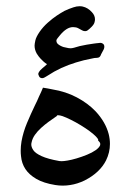

<svg xmlns="http://www.w3.org/2000/svg" viewBox="-20 -583 406 602"><path d="M127.4 -381.8Q121.6 -385.3 116.9 -389.6Q112.3 -394 107.4 -398.9Q101.6 -404.8 95.2 -415Q88.4 -427.2 88.4 -439.9Q88.4 -444.8 90.8 -456.1Q93.3 -467.3 104.2 -483.2Q115.2 -499 130.1 -512.2Q145 -525.4 158.2 -534.2Q164.1 -538.1 169.9 -541.7Q175.8 -545.4 182.1 -548.8Q195.3 -555.2 210.4 -560.1Q220.2 -563.5 230 -563.5Q234.4 -563.5 239.3 -562.5Q255.9 -558.6 268.1 -544.9Q277.8 -534.7 277.8 -522.5Q277.8 -518.1 276.4 -513.2Q274.9 -506.8 267.3 -499Q259.8 -491.2 253.9 -487.3Q251 -485.4 247.6 -485.4Q246.6 -485.4 243.9 -485.6Q241.2 -485.8 236.6 -488.3Q231.9 -490.7 227.3 -493.4Q222.7 -496.1 218.3 -497.1Q213.4 -498 209 -498Q198.7 -498 188.5 -491.5Q178.2 -484.9 168.5 -473.1Q165.5 -468.8 160.6 -463.4Q156.7 -459 156.7 -455.1Q156.7 -453.6 157.2 -452.6Q157.7 -448.2 161.4 -445.1Q165 -441.9 169.7 -439.5Q174.3 -437 179.2 -435.5Q184.1 -434.1 188 -433.6Q195.3 -431.6 201.2 -431.6Q205.6 -431.6 211.9 -433.3Q218.3 -435.1 230 -438.5Q252 -443.4 273.9 -446.3Q277.3 -446.8 281.5 -447.3Q285.6 -447.8 290.5 -448.2Q292.5 -448.7 293.9 -448.7Q301.3 -448.7 305.7 -442.9Q307.1 -439.9 307.1 -437Q307.1 -436.5 306.9 -433.8Q306.6 -431.2 304.7 -427.2Q302.7 -423.3 300.5 -419.4Q298.3 -415.5 296.9 -412.6Q294.4 -404.8 289.6 -402.8Q285.2 -401.4 280.8 -401.4Q276.4 -401.4 272.5 -400.4L242.7 -394Q217.8 -387.7 194.8 -379.2Q171.9 -370.6 149.9 -358.4Q143.6 -354.5 136.7 -350.3Q129.9 -346.2 123.5 -342.3Q119.6 -339.8 115.7 -338.4Q114.3 -337.9 112.3 -337.9Q109.4 -337.9 106.4 -339.4Q102.5 -341.8 101.1 -347.2Q100.1 -349.1 100.1 -351.1Q100.1 -354 101.6 -356Q105.5 -363.3 113.3 -369.4Q121.1 -375.5 127.4 -381.8ZM158.7 -221.2Q158.7 -220.2 158.4 -220Q158.2 -219.7 158.2 -219.2Q158.2 -218.8 150.6 -213.9Q143.1 -209 132.1 -200.9Q121.1 -192.9 109.4 -182.4Q97.7 -171.9 89.6 -160.4Q81.5 -148.9 79.1 -136.7Q78.1 -133.3 78.1 -129.9Q78.1 -121.6 84.5 -112.1Q90.8 -102.5 110.4 -93.5Q129.9 -84.5 166 -78.1Q168.9 -77.6 173.3 -77.6Q179.7 -77.6 191.7 -79.6Q203.6 -81.5 220.2 -86.4Q236.8 -91.3 252.9 -97.9Q269 -104.5 279.8 -112.1Q290.5 -119.6 293.9 -127.4Q294.4 -129.4 294.4 -131.3Q294.4 -136.7 287.6 -142.1Q288.1 -142.6 288.1 -143.6Q288.1 -147.5 281 -154.8Q273.9 -162.1 261.5 -171.4Q249 -180.7 233.4 -190.2Q217.8 -199.7 203.1 -207Q188.5 -214.4 176.3 -218.8Q167.5 -221.7 162.1 -221.7Q160.2 -221.7 158.7 -221.2ZM144.5 -302.7Q186.5 -295.9 220.9 -277.6Q255.4 -259.3 279.3 -234.4Q294.9 -217.8 305.4 -199.7Q315.9 -181.6 320.8 -162.6Q324.7 -147 324.7 -131.8Q324.7 -105 312.5 -80.1Q303.2 -61.5 286.6 -45.7Q270 -29.8 245.1 -17.1Q222.7 -6.3 200.2 -2.9Q188.5 -1 176.8 -1Q165 -1 153.3 -2.9Q116.7 -8.8 94 -22Q71.3 -35.2 59.6 -53Q47.9 -70.8 45.9 -93.3Q44.9 -101.6 44.9 -110.4Q44.9 -124.5 47.4 -139.6Q52.7 -168.9 64.7 -197.5Q76.7 -226.1 89.4 -252.4Q92.8 -259.3 96.2 -266.4Q99.6 -273.4 102.5 -280.8Q106 -287.6 108.9 -294.4Q111.8 -301.3 114.7 -308.1Q122.1 -307.1 129.4 -305.7Q136.7 -304.2 144.5 -302.7Z"/></svg>

Font: Dima Niloofar
Style: Regular
Weight: 400
Designer: R.Balvardi
Foundry: Dima Software Group
Version: Version 3.00;November 13, 2018;FontCreator 11.5.0.2427 64-bi